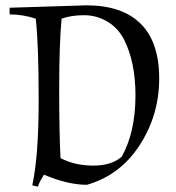

<svg xmlns="http://www.w3.org/2000/svg" viewBox="-20 -678 659 720"><path d="M16 -649 304 -658Q438 -658 507.5 -589Q577 -520 577 -383.5Q577 -247 504 -134Q431 -21 306 15Q234 15 145 -23Q128 3 122 22L101 17Q125 -92 125 -303Q125 -514 114 -608Q66 -624 16 -624ZM211 -608Q202 -514 202 -343.5Q202 -173 207 -85Q261 -57 330 -57Q399 -57 437 -91Q488 -184 488 -320Q488 -444 446 -528Q424 -572 383.5 -596.5Q343 -621 295 -621Q247 -621 211 -608Z"/></svg>

Font: Almendra
Style: Regular
Weight: 400
Designer: Ana Sanfelippo
Foundry: Ana Sanfelippo
Version: Version 1.004